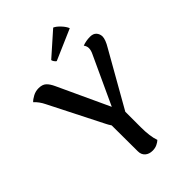

<svg xmlns="http://www.w3.org/2000/svg" viewBox="-264 -993 1105 1105"><g transform="rotate(-45 288.5 -440.0)"><path d="M344 -257V-131Q344 -56 360 -12Q351 -3 334.5 5Q318 13 297 13Q269 13 251.5 -2.5Q234 -18 234 -45L233 -257Q228 -264 223 -273Q218 -282 216 -286L51 -612Q34 -647 8 -671Q19 -683 40.5 -694.5Q62 -706 87 -706Q117 -706 133.5 -691Q150 -676 164 -645L309 -332L444 -624Q455 -646 455 -664Q455 -680 444 -695Q473 -706 506 -706Q531 -706 544 -692Q557 -678 558 -657Q558 -631 532 -588ZM271 -742Q265 -745 258.5 -755Q252 -765 253 -769L393 -893Q410 -886 430.5 -864Q451 -842 458 -823Z"/></g></svg>

Font: Arima Madurai
Style: Bold
Weight: 700
Designer: Joana Correia and Natanael Gama
Foundry: NDISCOVER
Version: Version 1.019